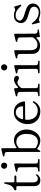

<svg xmlns="http://www.w3.org/2000/svg" viewBox="1417 -2192 789 3663"><g transform="rotate(-90 1811.5 -360.5)"><path d="M92 -102V-422Q92 -432 86.5 -437.5Q81 -443 71 -443H32Q22 -443 16.5 -448Q11 -453 11 -462Q11 -478 28 -486Q72 -503 97 -540.5Q122 -578 138 -659Q143 -679 153 -679Q164 -679 164 -658V-501Q164 -491 169.5 -485.5Q175 -480 185 -480H274Q295 -480 295 -462Q295 -453 289.5 -448Q284 -443 274 -443H184Q174 -443 168.5 -437.5Q163 -432 163 -422V-198L164 -108Q165 -74 183 -53.5Q201 -33 229 -33Q252 -33 266.5 -40Q281 -47 295 -63Q300 -69 305 -69Q310 -69 314.5 -64Q319 -59 319 -54Q319 -50 317 -47Q277 14 206 14Q151 14 121.5 -14.5Q92 -43 92 -102Z M423 -676Q423 -701 440 -718Q457 -735 482 -735Q507 -735 524 -718Q541 -701 541 -676Q541 -651 524 -634Q507 -617 482 -617Q457 -617 440 -634Q423 -651 423 -676ZM377 0Q369 0 369 -14Q369 -28 377 -28H390Q419 -28 436.5 -36Q454 -44 454 -70L451 -375Q451 -396 441.5 -406Q432 -416 419.5 -418.5Q407 -421 376 -425Q370 -426 368.5 -428Q367 -430 367 -437Q367 -442 368 -446Q369 -450 372 -451Q392 -457 429 -466Q466 -475 501 -483Q503 -484 508 -484Q524 -484 524 -465L523 -70Q523 -44 540.5 -36Q558 -28 588 -28H601Q608 -28 608 -14Q608 0 601 0Z M1172 -248Q1172 -176 1143 -116Q1114 -56 1066 -21Q1018 14 964 14Q883 14 821 -38Q813 -44 807 -44Q798 -44 792 -34L766 10Q763 14 760 14L754 13Q750 12 747.5 10Q745 8 745 5L743 -621Q743 -642 733.5 -652Q724 -662 711 -665Q698 -668 668 -672Q661 -673 659.5 -675Q658 -677 658 -683V-687Q658 -695 664 -697Q684 -703 721 -712Q758 -721 793 -729Q795 -730 800 -730Q816 -730 816 -711V-459Q816 -446 820.5 -441Q825 -436 832 -441Q893 -489 969 -489Q1023 -489 1069.5 -457.5Q1116 -426 1144 -371Q1172 -316 1172 -248ZM1088 -248Q1088 -332 1057.5 -376Q1027 -420 992.5 -432Q958 -444 934 -444Q907 -444 878.5 -432.5Q850 -421 827 -401Q816 -391 816 -376V-96Q816 -79 832 -68Q857 -51 886 -41.5Q915 -32 939 -32Q979 -32 1013 -56Q1047 -80 1067.5 -128.5Q1088 -177 1088 -248Z M1713 -119Q1713 -115 1710 -109Q1689 -60 1640.5 -23Q1592 14 1517 14Q1450 14 1394.5 -15.5Q1339 -45 1307 -100Q1275 -155 1275 -228Q1275 -292 1301 -352Q1327 -412 1378.5 -451Q1430 -490 1503 -490Q1586 -490 1640 -439.5Q1694 -389 1709 -300V-296Q1709 -277 1689 -277L1379 -275Q1358 -275 1358 -257Q1357 -251 1357 -238Q1357 -169 1381.5 -123.5Q1406 -78 1445.5 -56.5Q1485 -35 1532 -35Q1628 -35 1690 -125Q1694 -131 1699 -131Q1702 -131 1708 -127Q1713 -124 1713 -119ZM1370 -338Q1369 -335 1369 -330Q1369 -314 1388 -314L1595 -316Q1616 -316 1616 -326Q1613 -392 1579.5 -423Q1546 -454 1497 -454Q1454 -454 1420.5 -423.5Q1387 -393 1370 -338Z M2196 -434Q2196 -417 2183.5 -405Q2171 -393 2152 -393Q2137 -393 2114 -408Q2099 -416 2090 -420Q2081 -424 2070 -424Q2026 -424 1972 -361Q1962 -350 1962 -335L1961 -68Q1961 -43 1978.5 -35Q1996 -27 2026 -27H2039Q2047 -27 2047 -13Q2047 0 2039 0H1815Q1808 0 1808 -13Q1808 -27 1815 -27H1828Q1857 -27 1874.5 -35Q1892 -43 1892 -68L1889 -376Q1889 -397 1879.5 -407Q1870 -417 1857.5 -419.5Q1845 -422 1814 -426Q1808 -427 1806.5 -431Q1805 -435 1805 -443Q1805 -450 1810 -452Q1830 -458 1867 -467Q1904 -476 1939 -484Q1941 -485 1946 -485Q1962 -485 1962 -466V-428Q1962 -413 1973 -413Q1982 -413 1993 -423Q2025 -453 2059 -471Q2093 -489 2124 -489Q2154 -489 2175 -473.5Q2196 -458 2196 -434Z M2299 -676Q2299 -701 2316 -718Q2333 -735 2358 -735Q2383 -735 2400 -718Q2417 -701 2417 -676Q2417 -651 2400 -634Q2383 -617 2358 -617Q2333 -617 2316 -634Q2299 -651 2299 -676ZM2253 0Q2245 0 2245 -14Q2245 -28 2253 -28H2266Q2295 -28 2312.5 -36Q2330 -44 2330 -70L2327 -375Q2327 -396 2317.5 -406Q2308 -416 2295.5 -418.5Q2283 -421 2252 -425Q2246 -426 2244.5 -428Q2243 -430 2243 -437Q2243 -442 2244 -446Q2245 -450 2248 -451Q2268 -457 2305 -466Q2342 -475 2377 -483Q2379 -484 2384 -484Q2400 -484 2400 -465L2399 -70Q2399 -44 2416.5 -36Q2434 -28 2464 -28H2477Q2484 -28 2484 -14Q2484 0 2477 0Z M3082 -26Q3082 -16 3075 -14L2956 5L2950 6Q2934 6 2934 -14V-43Q2934 -60 2923 -60Q2916 -60 2909 -52Q2850 9 2774 9Q2688 9 2651.5 -35Q2615 -79 2615 -143L2614 -376Q2614 -397 2604.5 -407Q2595 -417 2581 -420Q2567 -423 2539 -426Q2532 -427 2530.5 -430.5Q2529 -434 2529 -439Q2529 -450 2535 -452Q2554 -458 2590.5 -467Q2627 -476 2662 -484Q2665 -485 2669 -485Q2685 -485 2685 -466V-341Q2685 -179 2686 -155Q2688 -109 2711.5 -74.5Q2735 -40 2790 -40Q2827 -40 2862.5 -59Q2898 -78 2924 -117Q2932 -129 2932 -143L2928 -375Q2928 -396 2918.5 -406Q2909 -416 2896 -419Q2883 -422 2853 -426Q2844 -427 2844 -442Q2844 -449 2850 -451Q2869 -457 2905.5 -466Q2942 -475 2976 -483Q2979 -484 2983 -484Q2999 -484 2999 -465L3001 -85Q3001 -48 3041 -40Q3053 -38 3062 -38Q3075 -38 3078.5 -35Q3082 -32 3082 -26Z M3222 4Q3212 4 3209 -10L3179 -132L3178 -137Q3178 -143 3186 -147Q3188 -148 3191 -148Q3198 -148 3203 -140Q3227 -109 3250 -84.5Q3273 -60 3315.5 -38.5Q3358 -17 3413 -17Q3458 -17 3486.5 -42.5Q3515 -68 3515 -107Q3515 -130 3502 -149Q3489 -168 3465 -179Q3440 -191 3364 -213Q3325 -222 3301 -232Q3202 -273 3202 -356Q3202 -378 3213.5 -408.5Q3225 -439 3257.5 -464Q3290 -489 3349 -489Q3381 -489 3404.5 -481.5Q3428 -474 3432 -473Q3451 -466 3457 -466Q3476 -466 3494 -479Q3503 -485 3508 -485Q3516 -485 3520 -473L3553 -366Q3553 -365 3554 -360.5Q3555 -356 3552 -353L3547 -349Q3545 -348 3541 -348Q3535 -348 3530 -353Q3494 -394 3451 -425.5Q3408 -457 3345 -457Q3312 -457 3290.5 -444Q3269 -431 3259.5 -413Q3250 -395 3250 -379Q3250 -357 3264.5 -341.5Q3279 -326 3312 -310Q3333 -299 3393 -282Q3458 -262 3488 -249Q3576 -209 3576 -128Q3576 -65 3529 -25.5Q3482 14 3401 14Q3358 14 3293 -7Q3269 -14 3264 -14Q3252 -14 3236 -3Q3229 4 3222 4Z"/></g></svg>

Font: Shippori Mincho B1
Style: Regular
Weight: 400
Designer: FONTDASU
Foundry: FONTDASU / Google Inc. / but / Adobe
Version: Version 3.110; ttfautohint (v1.8.3)